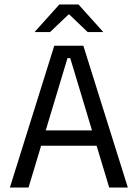

<svg xmlns="http://www.w3.org/2000/svg" viewBox="-20 -845 620 865"><path d="M24.5 0 224.5 -639H355.5L556 0H472L296.5 -583H284L108.5 0ZM144.5 -188.5V-257.5H435.5V-188.5ZM247.5 -825H333.5L444.5 -701.5V-700.5H375L292.5 -779.5H288.5L205.5 -700.5H136.5V-701.5Z"/></svg>

Font: Anek Latin
Style: Regular
Weight: 400
Designer: Yesha Goshar
Foundry: Ek Type
Version: Version 1.003